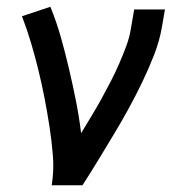

<svg xmlns="http://www.w3.org/2000/svg" viewBox="-20 -548 540 568"><path d="M133 0Q140 -44 136.5 -87.5Q133 -131 126.5 -173Q120 -215 112 -256.5Q104 -298 94 -339Q84 -380 72 -420.5Q60 -461 45 -500L129 -528Q147 -484 160 -438Q173 -392 184 -345Q195 -298 204.5 -250.5Q214 -203 220 -154Q235 -179 250.5 -204.5Q266 -230 280 -255.5Q294 -281 307.5 -307Q321 -333 332.5 -359.5Q344 -386 354 -413Q364 -440 368 -468L377 -520H468L459 -468Q452 -427 436 -386Q420 -345 401 -305.5Q382 -266 361 -227.5Q340 -189 317 -151Q294 -113 271 -75Q248 -37 224 0Z"/></svg>

Font: Iosevka Curly Medium
Style: Italic
Weight: 500
Italic angle: -9°
Monospace: yes
Designer: Belleve Invis
Foundry: Belleve Invis
Version: Version 22.1.2; ttfautohint (v1.8.4)